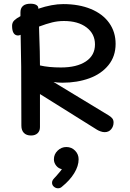

<svg xmlns="http://www.w3.org/2000/svg" viewBox="-20 -723 698 1033"><path d="M591 -64Q591 -43 578 -27.5Q565 -12 543 -12Q533 -12 521.5 -16Q510 -20 502 -25L195 -217V-39Q195 -18 182 -6Q169 6 147 6Q122 6 108.5 -8Q95 -22 95 -47Q95 -208 94 -365L91 -536L87 -534Q81 -532 78 -532Q45 -532 45 -584Q45 -602 57 -613.5Q69 -625 90 -636V-657Q90 -679 103.5 -691Q117 -703 144 -703Q164 -703 175 -696.5Q186 -690 186 -680V-676Q260 -701 320 -701Q405 -701 469 -674.5Q533 -648 567.5 -599.5Q602 -551 602 -487Q602 -420 563.5 -372.5Q525 -325 460 -301.5Q395 -278 316 -278Q289 -278 268 -282L565 -102Q578 -94 584.5 -85.5Q591 -77 591 -64ZM190 -580 191 -542Q195 -440 195 -371Q242 -360 308 -360Q393 -360 442 -392.5Q491 -425 491 -484Q491 -541 445.5 -575.5Q400 -610 324 -610Q291 -610 260.5 -602.5Q230 -595 190 -580ZM403 134Q403 170 379.5 208.5Q356 247 314 281Q305 290 292 290Q280 290 270 281.5Q260 273 260 260Q260 251 265 244Q271 236 281 226Q285 221 296 208.5Q307 196 313 187Q295 184 282.5 168.5Q270 153 270 134Q270 107 290 87.5Q310 68 337 68Q365 68 384 87.5Q403 107 403 134Z"/></svg>

Font: Mali Medium
Style: Regular
Weight: 500
Version: Version 1.000; ttfautohint (v1.6)